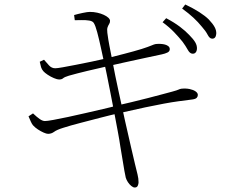

<svg xmlns="http://www.w3.org/2000/svg" viewBox="-20 -793 1040 855"><path d="M836 -554Q825 -555 816 -571.5Q807 -588 793 -607Q777 -627 755.5 -649.5Q734 -672 704 -694L720 -712Q756 -693 781 -674Q806 -655 822 -638Q841 -619 849.5 -604.5Q858 -590 857 -575Q856 -564 850.5 -558.5Q845 -553 836 -554ZM580 42Q573 42 564.5 35Q556 28 549.5 18Q543 8 540 -2Q538 -10 534 -32Q530 -54 525.5 -83Q521 -112 516 -140Q512 -168 504.5 -208Q497 -248 488.5 -293Q480 -338 471.5 -381Q463 -424 456 -459Q449 -494 444 -513Q437 -545 429 -582Q421 -619 413 -649Q405 -679 398 -690Q393 -699 377 -701.5Q361 -704 343.5 -703.5Q326 -703 313 -703L310 -726Q327 -731 348.5 -735.5Q370 -740 380 -740Q397 -740 413 -736.5Q429 -733 442 -727Q455 -721 462.5 -714Q470 -707 470 -700Q470 -692 466 -686Q462 -680 459 -671.5Q456 -663 458 -647Q462 -616 467 -590.5Q472 -565 481 -519Q493 -455 508 -386.5Q523 -318 537 -254Q551 -190 563 -140Q575 -90 581 -63Q588 -34 592.5 -16Q597 2 597 19Q597 26 593.5 34Q590 42 580 42ZM194 -197Q187 -197 174.5 -202.5Q162 -208 149 -216.5Q136 -225 127 -235Q122 -241 117.5 -251Q113 -261 107 -275L127 -288Q145 -271 157.5 -262.5Q170 -254 180 -254Q190 -254 217.5 -259Q245 -264 282.5 -272Q320 -280 361 -289.5Q402 -299 439 -307.5Q476 -316 501 -323Q528 -329 565 -338Q602 -347 639.5 -356.5Q677 -366 706 -374Q735 -382 747 -385Q769 -391 775 -394Q781 -397 788 -398Q808 -400 824.5 -396.5Q841 -393 851 -386Q861 -379 861 -370Q861 -363 856 -357.5Q851 -352 836 -350Q804 -346 774.5 -342Q745 -338 710 -331.5Q675 -325 627 -315Q579 -305 510 -289Q474 -281 428 -269Q382 -257 337.5 -245.5Q293 -234 262 -224Q233 -215 221 -206Q209 -197 194 -197ZM243 -439Q235 -439 220.5 -445Q206 -451 192.5 -460Q179 -469 173 -476Q166 -484 163 -493.5Q160 -503 157 -518L176 -527Q187 -514 198.5 -501.5Q210 -489 226 -489Q235 -489 260 -493.5Q285 -498 318.5 -504.5Q352 -511 388 -518.5Q424 -526 454 -533Q493 -543 534 -553.5Q575 -564 611 -575Q642 -585 654.5 -590.5Q667 -596 674 -597Q684 -598 695 -597.5Q706 -597 715 -594.5Q724 -592 730 -587Q736 -582 736 -574Q736 -564 725.5 -559Q715 -554 701 -551Q671 -545 626 -535Q581 -525 536.5 -515.5Q492 -506 463 -499Q414 -488 368 -477Q322 -466 287 -456Q267 -450 261 -444.5Q255 -439 243 -439ZM923 -621Q913 -622 904.5 -638.5Q896 -655 879 -674Q862 -695 841.5 -714Q821 -733 791 -755L805 -773Q841 -756 867.5 -739Q894 -722 910 -706Q928 -687 936 -672Q944 -657 943 -642Q942 -631 937 -625.5Q932 -620 923 -621Z"/></svg>

Font: Noto Serif HK ExtraLight
Style: Regular
Weight: 200
Designer: Ryoko NISHIZUKA 西塚涼子 (kana & ideographs); Frank Grießhammer (Latin, Greek & Cyrillic); Wenlong ZHANG 张文龙 (bopomofo); San
Foundry: Adobe
Version: Version 2.002-H1;hotconv 1.1.0;makeotfexe 2.6.0